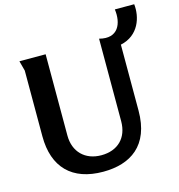

<svg xmlns="http://www.w3.org/2000/svg" viewBox="-126 -989 1033 1111"><g transform="rotate(-15 390.0 -434.0)"><path d="M209 -732H52L68 -672V-278C68 -92 170 11 356 11C519 11 644 -68 644 -278V-673C756 -697 788 -801 779 -879H663C675 -794 641 -710 531 -739V-245C531 -145 469 -84 370 -84C273 -84 209 -147 209 -245Z"/></g></svg>

Font: Rosario
Style: Bold
Weight: 700
Designer: Hector Gatti
Foundry: Omnibus Type
Version: Version 1.100